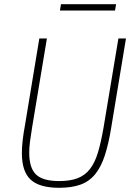

<svg xmlns="http://www.w3.org/2000/svg" viewBox="-20 -881 640 913"><path d="M203 -698 133 -277Q126 -235 122.5 -207Q119 -179 119 -155Q119 -82 151.5 -51Q184 -20 262 -20Q314 -20 349 -33.5Q384 -47 407.5 -77Q431 -107 445.5 -155Q460 -203 472 -272L543 -698H579L509 -275Q496 -195 478 -140.5Q460 -86 432 -52Q404 -18 362.5 -3Q321 12 261 12Q168 12 126 -26.5Q84 -65 84 -153Q84 -181 88 -215.5Q92 -250 99 -287L167 -698ZM270 -861H532L527 -831H265Z"/></svg>

Font: IBM Plex Mono ExtraLight
Style: Italic
Weight: 200
Italic angle: -9°
Monospace: yes
Designer: Mike Abbink, Paul van der Laan, Pieter van Rosmalen
Foundry: Bold Monday
Version: Version 2.3